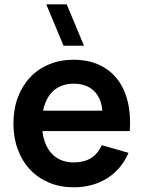

<svg xmlns="http://www.w3.org/2000/svg" viewBox="-20 -822 642 858"><path d="M263.9 -617.5 186.8 -802.5H278.2L355.4 -617.5ZM309.3 -96.2Q275.9 -96.2 249.6 -108.1Q223.2 -120 205 -142.5Q186.8 -165.1 177.2 -197.7Q167.5 -230.2 167.5 -271.5Q167.5 -313.1 177.1 -346Q186.7 -378.8 204.8 -401.5Q222.8 -424.2 249.1 -436.1Q275.3 -448 308.7 -448Q368.3 -448 402.3 -413.3Q436.2 -378.6 437.8 -315.9L438.2 -236.3H560.1Q565.1 -309.3 550.7 -368.3Q536.2 -427.2 503.9 -468.6Q471.6 -510 422.3 -532.5Q373 -555 308.7 -555Q249.1 -555 199.6 -534.5Q150.1 -513.9 114.8 -476.5Q79.4 -439.2 59.7 -386.6Q40 -334 40 -270Q40 -206.9 59.4 -154.3Q78.8 -101.8 114.3 -64.2Q149.8 -26.6 199.3 -5.8Q248.9 15 309.3 15Q352.1 15 389.9 4.7Q427.7 -5.7 459 -25.4Q490.2 -45.1 514.4 -73.7Q538.5 -102.3 554.2 -139L434.8 -173.2Q417.2 -134.5 386.4 -115.3Q355.6 -96.2 309.3 -96.2ZM536.1 -327.5H144.8L141.7 -236.3H560.1Z"/></svg>

Font: Vela Sans GX ExtLt
Style: Regular
Weight: 200
Designer: Principal design: Mikhail Sharanda - project Manrope.
Design modification: Ravid Balaliev
Foundry: Mikhail Sharanda
Version: Version 1.001